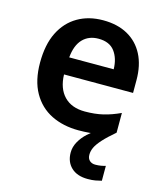

<svg xmlns="http://www.w3.org/2000/svg" viewBox="-116 -639 815 959"><g transform="rotate(15 291.0 -160.0)"><path d="M405 113Q405 133 416.5 143.5Q428 154 446 154Q462 154 476 151.5Q490 149 499 146V223Q484 227 467.5 230Q451 233 428 233Q373 233 342.5 204Q312 175 312 127Q312 98 327 71Q342 44 366 22Q390 0 416 -16L508 -28Q468 6 445.5 31Q423 56 414 75Q405 94 405 113ZM299 -553Q373 -553 426 -523.5Q479 -494 507.5 -439Q536 -384 536 -307V-241H179Q181 -169 219.5 -129Q258 -89 327 -89Q379 -89 421 -99Q463 -109 508 -130V-28Q467 -8 424 1Q381 10 321 10Q241 10 179.5 -20.5Q118 -51 83 -113Q48 -175 48 -267Q48 -361 79.5 -424Q111 -487 167.5 -520Q224 -553 299 -553ZM300 -458Q250 -458 219 -426Q188 -394 182 -330H412Q411 -386 384 -422Q357 -458 300 -458Z"/></g></svg>

Font: Noto Sans NKo Unjoined SemiBold
Style: Regular
Weight: 600
Designer: Monotype Design Team
Foundry: Monotype Imaging Inc.
Version: Version 2.004